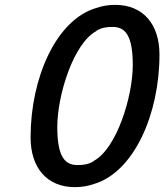

<svg xmlns="http://www.w3.org/2000/svg" viewBox="-20 -758 677 791"><path d="M637 -533C637 -657 571 -738 454 -738C424 -738 400 -733 376 -725C211 -676 106 -437 106 -192C106 -68 172 13 289 13C319 13 343 8 367 0C532 -49 637 -288 637 -533ZM366 -94C343 -80 322 -78 299 -78C248 -78 216 -111 216 -235C216 -366 283 -580 377 -630V-631C400 -645 421 -647 444 -647C495 -647 527 -614 527 -490C527 -359 460 -145 366 -95Z"/></svg>

Font: Perun Medium Italic
Style: Regular
Weight: 500
Italic angle: -12°
Foundry: Copyright (c) Stefan Peev, Context Ltd, 2016
Version: Version 1.026